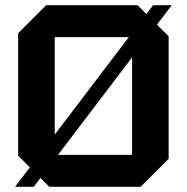

<svg xmlns="http://www.w3.org/2000/svg" viewBox="-20 -720 720 740"><path d="M50 -120V-592L158 -700H510L630 -580V-108L522 0H170ZM191 -577V-123H489V-577ZM38 0 570 -700H642L110 0Z"/></svg>

Font: Tektur SemiBold
Style: Regular
Weight: 600
Designer: Adam Jagosz
Foundry: Adam Jagosz
Version: Version 1.005;gftools[0.9.30]